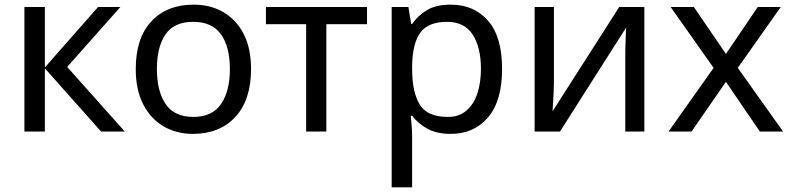

<svg xmlns="http://www.w3.org/2000/svg" viewBox="-20 -566 3407 826"><path d="M402 -536H498L269 -278L517 0H415L173 -272V0H85V-536H173V-276Z M1060 -269Q1060 -136 992.5 -63Q925 10 810 10Q739 10 683.5 -22.5Q628 -55 596 -117.5Q564 -180 564 -269Q564 -402 631 -474Q698 -546 813 -546Q886 -546 941.5 -513.5Q997 -481 1028.5 -419.5Q1060 -358 1060 -269ZM655 -269Q655 -174 692.5 -118.5Q730 -63 812 -63Q893 -63 931 -118.5Q969 -174 969 -269Q969 -364 931 -418Q893 -472 811 -472Q729 -472 692 -418Q655 -364 655 -269Z M1559 -462H1384V0H1297V-462H1124V-536H1559Z M1920 -546Q2019 -546 2079.5 -477Q2140 -408 2140 -269Q2140 -132 2079.5 -61Q2019 10 1919 10Q1857 10 1816.5 -13.5Q1776 -37 1753 -68H1747Q1749 -51 1751 -25Q1753 1 1753 20V240H1665V-536H1737L1749 -463H1753Q1777 -498 1816 -522Q1855 -546 1920 -546ZM1904 -472Q1822 -472 1788.5 -426Q1755 -380 1753 -286V-269Q1753 -170 1785.5 -116.5Q1818 -63 1906 -63Q1955 -63 1986.5 -90Q2018 -117 2033.5 -163.5Q2049 -210 2049 -270Q2049 -362 2013.5 -417Q1978 -472 1904 -472Z M2363 -209Q2363 -197 2362 -173Q2361 -149 2359.5 -125Q2358 -101 2357 -87L2644 -536H2752V0H2670V-316Q2670 -332 2670.5 -358Q2671 -384 2672 -409.5Q2673 -435 2674 -448L2389 0H2280V-536H2363Z M3050 -274 2865 -536H2965L3103 -334L3240 -536H3339L3154 -274L3349 0H3249L3103 -214L2955 0H2856Z"/></svg>

Font: Go Noto Kurrent-Regular
Style: Regular
Weight: 400
Designer: Monotype Design Team
Foundry: Monotype Imaging Inc.
Version: Version 2.012; ttfautohint (v1.8.4.7-5d5b)